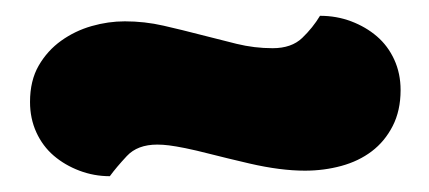

<svg xmlns="http://www.w3.org/2000/svg" viewBox="-20 -374 543 243"><path d="M325 -313Q349 -313 362.5 -326Q376 -339 385 -354Q406 -354 424.5 -347Q443 -340 457 -328Q471 -316 479 -298.5Q487 -281 487 -260Q487 -234 477 -214.5Q467 -195 450.5 -182.5Q434 -170 412 -164Q390 -158 366 -158Q335 -158 296 -167Q266 -174 246.5 -179Q227 -184 214.5 -186.5Q202 -189 194 -190Q186 -191 179 -191Q154 -191 140.5 -176.5Q127 -162 119 -151Q99 -151 80.5 -158Q62 -165 48 -177Q34 -189 26 -206.5Q18 -224 18 -245Q18 -272 29 -291Q40 -310 57.5 -322.5Q75 -335 96 -341Q117 -347 138 -347Q163 -347 187 -341.5Q211 -336 234 -330Q257 -324 279.5 -318.5Q302 -313 325 -313Z"/></svg>

Font: Baloo Thambi
Style: Regular
Weight: 400
Designer: Aadarsh Rajan and Ek Type
Foundry: Ek Type
Version: Version 1.100;PS 1.000;hotconv 1.0.88;makeotf.lib2.5.647800;